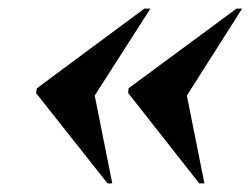

<svg xmlns="http://www.w3.org/2000/svg" viewBox="-20 -494 587 448"><path d="M445 -66H457L416 -271L545 -474H532L280 -288L279 -277ZM231 -66H242L201 -271L331 -474H317L66 -288L64 -277Z"/></svg>

Font: Noto Serif Display ExtraBold
Style: Italic
Weight: 800
Italic angle: -12°
Designer: Monotype Design Team
Foundry: Monotype Imaging Inc.
Version: Version 2.009